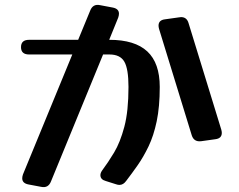

<svg xmlns="http://www.w3.org/2000/svg" viewBox="-20 -724 980 786"><path d="M189 18Q178 47 149 41L96 31Q71 26 71 6Q71 -1 74 -10L276 -501H99Q66 -501 66 -531Q66 -561 99 -561H300L349 -680Q360 -709 389 -703L442 -693Q467 -688 467 -668Q467 -661 464 -652L427 -561H428Q532 -561 583 -513.5Q634 -466 634 -368Q634 -287 621.5 -227.5Q609 -168 588 -124.5Q567 -81 543.5 -47.5Q520 -14 497 16Q485 33 469 33Q462 33 454 30L413 17Q391 11 391 -7Q391 -16 398 -26Q422 -58 447 -99.5Q472 -141 489 -205Q506 -269 506 -368Q506 -442 489 -471.5Q472 -501 428 -501H402ZM886 -193Q888 -185 888 -180Q888 -157 861 -154L804 -146Q774 -142 765 -170L631 -606Q629 -614 629 -619Q629 -642 656 -645L713 -653Q715 -653 717.5 -653.5Q720 -654 721 -654Q745 -654 752 -629Z"/></svg>

Font: Yusei Magic
Style: Regular
Weight: 400
Designer: Tanukizamurai
Foundry: Yusei Magic Project
Version: Version 1.200